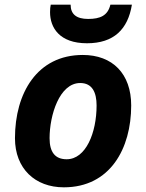

<svg xmlns="http://www.w3.org/2000/svg" viewBox="-20 -791 625 821"><path d="M44 -200C44 -70 130 10 253 10C451 10 541 -156 541 -340C541 -476 461 -556 334 -556C139 -556 44 -393 44 -200ZM192 -200C192 -298 234 -436 323 -436C375 -436 393 -395 393 -340C393 -223 347 -110 265 -110C216 -110 192 -140 192 -200ZM194 -739C194 -673 234 -606 352 -606C467 -606 527 -666 544 -771H452C441 -724 408 -710 357 -710C307 -710 282 -730 282 -771H197C195 -762 194 -752 194 -739Z"/></svg>

Font: BC Sans
Style: Bold Italic
Weight: 700
Italic angle: -12°
Designer: Monotype Design Team
Province of B.C.
Foundry: Monotype Imaging Inc.
Version: Version 2.000;GOOG;noto-source:20170915:90ef993387c0